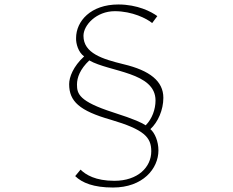

<svg xmlns="http://www.w3.org/2000/svg" viewBox="-20 -788 1040 858"><path d="M683 -716C656 -736 594 -768 509 -768C385 -768 320 -693 320 -618C319 -593 330 -554 356 -536C307 -491 289 -443 289 -412C289 -335 335 -293 475 -253C624 -209 656 -175 656 -112C656 -41 596 20 491 20C407 20 363 -7 340 -30L316 -1C347 29 398 50 485 50C618 50 688 -34 688 -116C688 -156 672 -194 652 -211C686 -242 710 -297 710 -351C710 -425 650 -473 532 -501C438 -524 353 -550 353 -628C353 -676 411 -738 493 -738C571 -738 636 -705 660 -685ZM379 -518C470 -466 675 -466 675 -339C675 -300 660 -257 631 -228C614 -239 585 -254 485 -286C333 -335 324 -369 324 -410C324 -442 338 -479 379 -518Z"/></svg>

Font: Noto Sans CJK Thin
Style: Regular
Weight: 100
Designer: Ryoko NISHIZUKA (kana & ideographs); Paul D. Hunt (Latin, Greek & Cyrillic); Wenlong ZHANG (bopomofo); Sandoll Communica
Foundry: Adobe Systems Incorporated
Version: Version 1.000;PS 1;hotconv 1.0.78;makeotf.lib2.5.61930